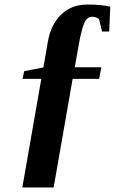

<svg xmlns="http://www.w3.org/2000/svg" viewBox="-20 -685 540 844"><path d="M78.1 139.2 161.6 -338.4H79.1L86.4 -372.1L170.9 -388.7L189.9 -499Q202.6 -575.7 248.3 -620.4Q293.9 -665 364.3 -665Q426.8 -665 464.8 -655.8L460 -546.4H428.7L415 -601.6Q401.9 -611.3 384.3 -611.3Q364.7 -611.3 352.8 -588.9Q340.8 -566.4 328.1 -498.5L308.6 -389.2H425.3L416 -338.4H299.3L215.8 139.2Z"/></svg>

Font: Liberation Serif
Style: Bold Italic
Weight: 700
Italic angle: -16.333°
Designer: Steve Matteson
Foundry: Ascender Corporation
Version: Version 2.1.5